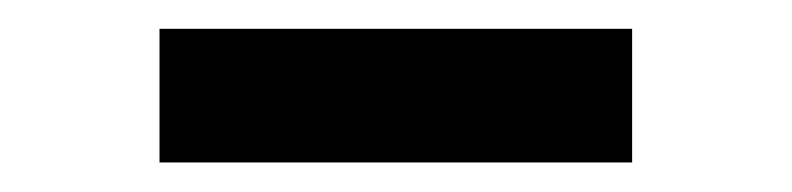

<svg xmlns="http://www.w3.org/2000/svg" viewBox="-20 -760 536 130"><path d="M408 -740.5V-650H88V-740.5Z"/></svg>

Font: Merriweather 36pt ExtraBold
Style: Regular
Weight: 800
Designer: Eben Sorkin
Foundry: Eben Sorkin
Version: Version 2.100